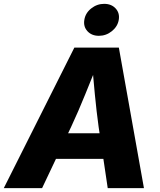

<svg xmlns="http://www.w3.org/2000/svg" viewBox="-46 -974 829 994"><path d="M-26.4 0 338.9 -727.5H569.3L699.2 0H511.7L464.4 -318.4Q453.6 -397 445.1 -485.1Q436.5 -573.2 429.2 -669.4H469.7Q431.2 -574.2 395.5 -486.1Q359.9 -397.9 322.8 -318.4L171.9 0ZM165 -151.4 187 -284.2H580.1L558.1 -151.4ZM465.8 -788.6Q428.7 -788.6 406.7 -812.5Q384.8 -836.4 390.6 -871.1Q396 -906.2 426 -930.2Q456.1 -954.1 493.2 -954.1Q530.8 -954.1 552.7 -930.2Q574.7 -906.2 568.8 -871.1Q563 -836.9 533.2 -812.7Q503.4 -788.6 465.8 -788.6Z"/></svg>

Font: Inter 18pt ExtraBold
Style: Italic
Weight: 800
Italic angle: -9.3988°
Designer: Rasmus Andersson
Foundry: rsms
Version: Version 4.001;git-66647c0bb